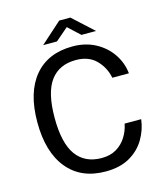

<svg xmlns="http://www.w3.org/2000/svg" viewBox="-130 -994 948 1102"><g transform="rotate(-15 344.0 -443.0)"><path d="M361.5 -733Q437.5 -733 496.8 -701.2Q556 -669.5 592 -616.5Q628 -563.5 634.5 -500H536Q523.5 -563.5 479.2 -608Q435 -652.5 359 -652.5Q260 -652.5 208.2 -582.8Q156.5 -513 156.5 -363Q156.5 -212 208.2 -141.2Q260 -70.5 359 -70.5Q410 -70.5 446.5 -92.2Q483 -114 505.5 -149.8Q528 -185.5 536 -227.5H634.5Q627 -166 595.2 -111.8Q563.5 -57.5 505.5 -23.8Q447.5 10 361.5 10Q215 10 134.5 -88.5Q54 -187 54 -364Q54 -540.5 134.2 -636.8Q214.5 -733 361.5 -733ZM428.5 -783.5 358.5 -848.5 283 -783.5H201L326.5 -896H392.5L515.5 -783.5Z"/></g></svg>

Font: Public Sans
Style: Regular
Weight: 400
Designer: The Public Sans project authors (U.S. Web Design System). Libre Franklin designed by Pablo Impallari and Rodrigo Fuenzal
Version: Version 1.008; ttfautohint (v1.8.1) -l 8 -r 50 -G 200 -x 14 